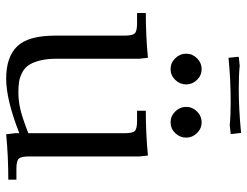

<svg xmlns="http://www.w3.org/2000/svg" viewBox="-108 -674 790 613"><g transform="rotate(90 286.5 -368.0)"><path d="M22 -411.1V-439Q94.7 -439 165 -445.8L168 -418V-154.8Q168 -122.6 174.1 -99.6Q180.2 -76.7 189.5 -63.7Q198.7 -50.8 213.9 -43.5Q229 -36.1 242.9 -34.2Q256.8 -32.2 275.9 -32.2Q303.2 -32.2 330.8 -38.8Q358.4 -45.4 405.8 -64V-371.1Q405.8 -396.5 398.7 -403.8Q391.6 -411.1 367.2 -411.1H334V-439Q407.2 -439 477.1 -445.8L480 -418V-65.9Q480 -41 487.1 -33.4Q494.1 -25.9 519 -25.9H554.2V0Q479.5 0 409.2 6.8L405.8 -21V-35.2Q298.8 6.8 231.9 6.8Q162.1 6.8 128.2 -28.6Q94.2 -64 94.2 -149.9V-371.1Q94.2 -396 87.2 -403.6Q80.1 -411.1 55.2 -411.1ZM166.5 -533Q151.9 -547.9 151.9 -567.9Q151.9 -587.9 166.5 -602.5Q181.2 -617.2 201.2 -617.2Q221.2 -617.2 235.6 -602.5Q250 -587.9 250 -567.9Q250 -547.9 235.6 -533Q221.2 -518.1 201.2 -518.1Q181.2 -518.1 166.5 -533ZM162.1 -731V-735.8L189.9 -738.8Q219.7 -735.8 264.2 -735.8Q329.6 -735.8 404.8 -743.2L408.2 -714.8V-710L379.9 -707Q350.1 -710 306.2 -710Q235.4 -710 165 -703.1ZM336.4 -533Q321.8 -547.9 321.8 -567.9Q321.8 -587.9 336.4 -602.5Q351.1 -617.2 371.1 -617.2Q391.1 -617.2 405.5 -602.5Q419.9 -587.9 419.9 -567.9Q419.9 -547.9 405.5 -533Q391.1 -518.1 371.1 -518.1Q351.1 -518.1 336.4 -533Z"/></g></svg>

Font: Dihjauti S
Style: Regular
Weight: 400
Designer: T. Christopher White
Version: Version 3.0.0